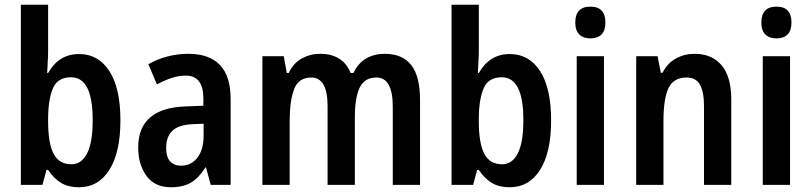

<svg xmlns="http://www.w3.org/2000/svg" viewBox="-20 -780 3421 810"><path d="M183 -566Q183 -546 181.5 -520.5Q180 -495 179 -472H183Q205 -511 237.5 -531.5Q270 -552 314 -552Q395 -552 441.5 -480Q488 -408 488 -272Q488 -137 441.5 -63.5Q395 10 313 10Q269 10 238.5 -8Q208 -26 183 -63H176L159 0H68V-760H183ZM280 -454Q224 -454 204 -409Q184 -364 183 -285V-266Q183 -176 206 -131.5Q229 -87 281 -87Q324 -87 347.5 -133Q371 -179 371 -274Q371 -454 280 -454Z M774 -553Q953 -553 953 -363V0H869L849 -74H847Q820 -31 787 -10.5Q754 10 701 10Q633 10 598 -38Q563 -86 563 -158Q563 -242 614 -285Q665 -328 763 -331L838 -334V-364Q838 -461 764 -461Q734 -461 705 -451.5Q676 -442 642 -424L606 -509Q642 -530 685.5 -541.5Q729 -553 774 -553ZM790 -256Q732 -253 706.5 -227.5Q681 -202 681 -157Q681 -117 698 -99Q715 -81 744 -81Q786 -81 812.5 -114.5Q839 -148 839 -208V-258Z M1603 -553Q1678 -553 1715 -505.5Q1752 -458 1752 -358V0H1637V-330Q1637 -453 1568 -453Q1518 -453 1497.5 -410.5Q1477 -368 1477 -284V0H1362V-332Q1362 -453 1293 -453Q1240 -453 1221 -404.5Q1202 -356 1202 -268V0H1087V-543H1177L1190 -472H1198Q1218 -514 1253.5 -533.5Q1289 -553 1330 -553Q1380 -553 1412.5 -531.5Q1445 -510 1459 -472H1471Q1491 -514 1525 -533.5Q1559 -553 1603 -553Z M2000 -566Q2000 -546 1998.5 -520.5Q1997 -495 1996 -472H2000Q2022 -511 2054.5 -531.5Q2087 -552 2131 -552Q2212 -552 2258.5 -480Q2305 -408 2305 -272Q2305 -137 2258.5 -63.5Q2212 10 2130 10Q2086 10 2055.5 -8Q2025 -26 2000 -63H1993L1976 0H1885V-760H2000ZM2097 -454Q2041 -454 2021 -409Q2001 -364 2000 -285V-266Q2000 -176 2023 -131.5Q2046 -87 2098 -87Q2141 -87 2164.5 -133Q2188 -179 2188 -274Q2188 -454 2097 -454Z M2471 -752Q2534 -752 2534 -685Q2534 -651 2517.5 -634.5Q2501 -618 2471 -618Q2441 -618 2424 -634.5Q2407 -651 2407 -685Q2407 -752 2471 -752ZM2528 -543V0H2413V-543Z M2910 -553Q2983 -553 3024 -505Q3065 -457 3065 -360V0H2950V-332Q2950 -392 2933 -422.5Q2916 -453 2877 -453Q2822 -453 2800.5 -409Q2779 -365 2779 -268V0H2664V-543H2754L2768 -473H2775Q2796 -514 2832 -533.5Q2868 -553 2910 -553Z M3256 -752Q3319 -752 3319 -685Q3319 -651 3302.5 -634.5Q3286 -618 3256 -618Q3226 -618 3209 -634.5Q3192 -651 3192 -685Q3192 -752 3256 -752ZM3313 -543V0H3198V-543Z"/></svg>

Font: Noto Sans Malayalam Condensed SemiBold
Style: Regular
Weight: 600
Width: 3
Designer: Jelle Bosma - Monotype Design Team
Foundry: Monotype Imaging Inc.
Version: Version 2.104; ttfautohint (v1.8.4.7-5d5b)